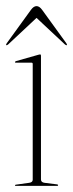

<svg xmlns="http://www.w3.org/2000/svg" viewBox="-22 -608 239 628"><path d="M112 -426V-21Q112 -11.5 124 -10L164 -5Q168 -5 168 -2Q168 0 165 0H29Q27 0 27 -2Q27 -3.5 30 -4L73 -10Q85 -11.5 85 -20V-399Q85 -403 81 -403H29Q27 -403 27 -405Q27 -406.5 30 -408L104 -429Q107 -430 109 -430Q112 -430 112 -426ZM196.5 -460.5Q195 -459 190.5 -462.5L97.5 -549.5L4.5 -462.5Q0 -459 -1.5 -460.5Q-3 -462 0 -466.5L79 -575.5Q88 -588 97.5 -588Q107 -588 116 -575.5L195 -466.5Q198 -462 196.5 -460.5Z"/></svg>

Font: Fraunces 144pt S000 Thin
Style: Regular
Weight: 100
Version: Version 1.000; ttfautohint (v1.8.3)